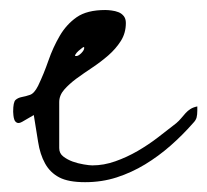

<svg xmlns="http://www.w3.org/2000/svg" viewBox="-20 -370 422 391"><path d="M25.4 -122.1Q18.6 -118.2 14.6 -120.1Q10.7 -122.1 9.3 -126Q7.8 -129.9 7.3 -135.3Q6.8 -140.6 6.8 -142.6Q6.8 -162.1 11.7 -166.5Q16.6 -170.9 24.4 -172.4Q32.2 -173.8 41 -176.8Q49.8 -179.7 57.6 -195.3Q69.3 -219.7 78.6 -246.6Q87.9 -273.4 101.6 -296.9Q115.2 -320.3 136.2 -335Q157.2 -349.6 194.3 -349.6Q200.2 -349.6 207.5 -348.6Q214.8 -347.7 221.2 -345.2Q227.5 -342.8 231.9 -337.4Q236.3 -332 236.3 -323.2Q236.3 -302.7 226.1 -286.6Q215.8 -270.5 200.7 -257.3Q185.5 -244.1 168 -232.4Q150.4 -220.7 135.7 -210Q121.1 -199.2 110.8 -187.5Q100.6 -175.8 100.6 -162.1V-68.4Q100.6 -57.6 108.9 -51.3Q117.2 -44.9 127.9 -41Q138.7 -37.1 150.4 -35.2Q162.1 -33.2 168 -33.2Q191.4 -33.2 214.8 -41.5Q238.3 -49.8 260.3 -62.5Q282.2 -75.2 301.8 -90.3Q321.3 -105.5 338.9 -119.1Q344.7 -124 349.1 -129.4Q353.5 -134.8 357.9 -139.6Q362.3 -144.5 367.7 -147.9Q373 -151.4 381.8 -153.3Q381.8 -152.3 381.8 -149.4Q381.8 -146.5 381.8 -144.5Q381.8 -136.7 380.4 -130.9Q378.9 -125 373 -119.1Q351.6 -94.7 327.1 -73.2Q302.7 -51.8 275.4 -35.2Q248 -18.6 217.8 -8.8Q187.5 1 153.3 1Q119.1 1 100.6 -8.8Q82 -18.6 71.8 -37.1Q61.5 -55.7 57.6 -81.1Q53.7 -106.4 48.8 -135.7ZM151.4 -273.4Q151.4 -275.4 147.9 -272.9Q144.5 -270.5 140.1 -266.6Q135.7 -262.7 133.8 -259.3Q131.8 -255.9 133.8 -255.9Q138.7 -254.9 145.5 -261.7Q152.3 -268.6 151.4 -273.4Z"/></svg>

Font: Zeyada
Style: Regular
Weight: 400
Version: Version 1.002 2010